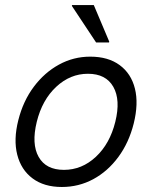

<svg xmlns="http://www.w3.org/2000/svg" viewBox="-20 -736 607 766"><path d="M226.7 10Q155.8 10 110 -24.2Q64.2 -58.3 48.8 -118.8Q33.3 -179.2 53.3 -257.5Q72.5 -333.3 115 -390Q157.5 -446.7 215.4 -478.3Q273.3 -510 340 -510Q411.7 -510 457.5 -476.2Q503.3 -442.5 518.3 -382.5Q533.3 -322.5 513.3 -242.5Q494.2 -166.7 452.1 -109.6Q410 -52.5 352.1 -21.2Q294.2 10 226.7 10ZM235 -58.3Q306.7 -58.3 362.5 -110.4Q418.3 -162.5 440 -250Q461.7 -337.5 432.1 -389.6Q402.5 -441.7 330.8 -441.7Q260 -441.7 204.2 -389.6Q148.3 -337.5 126.7 -250Q105 -161.7 134.2 -110Q163.3 -58.3 235 -58.3ZM363.3 -566.7 266.7 -712.5 267.5 -715.8H354.2L415.8 -570L415 -566.7Z"/></svg>

Font: Funnel Sans Light
Style: Italic
Weight: 300
Italic angle: -14.036°
Designer: NORD ID, Kristian Moeller
Foundry: Dicotype
Version: Version 1.000